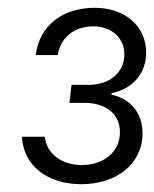

<svg xmlns="http://www.w3.org/2000/svg" viewBox="-20 -827 393 490"><path d="M187.5 -356.9C278.8 -356.9 343.8 -410.2 343.8 -486.8C343.8 -539.1 312.5 -575.2 264.6 -585.4V-589.4C321.8 -600.6 353 -642.6 353 -692.9C353 -760.7 298.3 -807.1 221.7 -807.1C138.7 -807.1 80.1 -760.7 71.3 -686.5H127.4C133.8 -730 168.5 -759.8 218.3 -759.8C264.2 -759.8 297.4 -730 297.4 -689C297.4 -642.1 260.3 -610.4 206.1 -610.4H162.6L157.2 -564.5H195.3C250 -564.5 286.1 -536.6 286.1 -489.3C286.1 -439.9 245.1 -405.8 188.5 -405.8C137.7 -405.8 99.1 -434.6 94.2 -478H36.1C39.1 -406.2 99.1 -356.9 187.5 -356.9Z"/></svg>

Font: Guggenheim Sans Display Light
Style: Italic
Weight: 300
Italic angle: -7°
Designer: Modified by Tom Baber under direction of Pentagram Design 2023
Foundry: rsms
Version: Version 1.001;Glyphs 3.1.2 (3151)